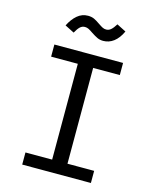

<svg xmlns="http://www.w3.org/2000/svg" viewBox="-132 -1003 880 1091"><g transform="rotate(15 307.5 -457.0)"><path d="M105.6 -706.2H509.7V-634.9H352.8V-71.3H509.7V0H105.6V-71.3H262.6V-634.9H105.6ZM296.4 -826.2Q280.5 -837.4 270 -842.6Q259.5 -847.7 248.2 -847.7Q231.8 -847.7 219.5 -836.2Q207.2 -824.6 193.8 -800L139 -827.7Q158.5 -867.2 185.9 -890.5Q213.3 -913.8 248.7 -913.8Q269.2 -913.8 284.9 -906.7Q300.5 -899.5 320 -885.6Q336.4 -874.4 346.2 -869.5Q355.9 -864.6 367.7 -864.6Q382.6 -864.6 395.1 -875.4Q407.7 -886.2 422.1 -909.7L476.4 -882.1Q456.9 -840 429.2 -819Q401.5 -797.9 367.7 -797.9Q348.2 -797.9 332.8 -805.1Q317.4 -812.3 296.4 -826.2Z"/></g></svg>

Font: Fira Code Fixed
Style: Regular
Weight: 400
Monospace: yes
Designer: Carrois Corporate, Edenspiekermann AG, Nikita Prokopov
Foundry: Carrois Corporate, Edenspiekermann AG, Nikita Prokopov
Version: Version 5.002